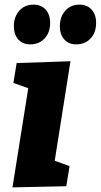

<svg xmlns="http://www.w3.org/2000/svg" viewBox="-20 -806 436 831"><path d="M34 5 115 -504 174 -399 38 -447 52 -533 285 -541 204 -29 146 -136 281 -87 267 0ZM111 -614Q78 -614 59 -635.5Q40 -657 40 -693Q40 -733 63.5 -759.5Q87 -786 125 -786Q158 -786 177.5 -764.5Q197 -743 197 -707Q197 -665 173 -639.5Q149 -614 111 -614ZM310 -614Q277 -614 258 -635.5Q239 -657 239 -693Q239 -733 262.5 -759.5Q286 -786 324 -786Q357 -786 376.5 -764.5Q396 -743 396 -707Q396 -665 372 -639.5Q348 -614 310 -614Z"/></svg>

Font: Bitter Thin ExtraBold
Style: Italic
Weight: 800
Italic angle: -9°
Version: Version 2.002